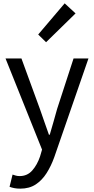

<svg xmlns="http://www.w3.org/2000/svg" viewBox="-20 -892 561 1146"><path d="M101 234Q82 234 66 231Q50 228 37 223L55 150Q63 153 74 156Q85 159 97 159Q143 159 172.5 125.5Q202 92 219 42L231 1L13 -543H108L218 -242Q231 -206 244.5 -166Q258 -126 272 -88H277Q288 -126 299.5 -165.5Q311 -205 321 -242L419 -543H508L304 46Q285 99 258 141.5Q231 184 193 209Q155 234 101 234ZM255 -640 208 -686 366 -872 431 -812Z"/></svg>

Font: Noto Sans HK
Style: Regular
Weight: 400
Designer: Ryoko NISHIZUKA 西塚涼子 (kana, bopomofo & ideographs); Paul D. Hunt (Latin, Greek & Cyrillic); Sandoll Communications 산돌커뮤니
Foundry: Adobe
Version: Version 2.004-H2;hotconv 1.0.118;makeotfexe 2.5.65603